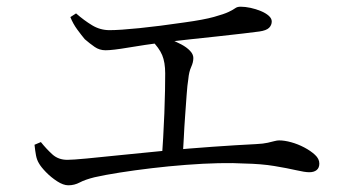

<svg xmlns="http://www.w3.org/2000/svg" viewBox="-20 -649 1040 573"><path d="M184 -96Q169 -96 150.5 -108Q132 -120 117 -135.5Q102 -151 96 -162Q90 -172 87.5 -185Q85 -198 83 -217L102 -225Q118 -205 136 -188.5Q154 -172 181 -172Q196 -172 239 -176Q282 -180 343.5 -186.5Q405 -193 474.5 -199.5Q544 -206 614.5 -211Q685 -216 745 -219Q766 -220 779 -223Q792 -226 799.5 -228Q807 -230 813 -230Q829 -230 849 -224.5Q869 -219 888 -209Q907 -199 920 -187Q933 -175 933 -161Q933 -148 925 -141.5Q917 -135 903 -135Q890 -135 864 -141Q838 -147 799 -153.5Q760 -160 709 -161Q677 -163 632 -162Q587 -161 535 -157Q483 -153 432.5 -147Q382 -141 337.5 -134Q293 -127 262 -120Q234 -113 218 -104.5Q202 -96 184 -96ZM463 -176Q465 -203 467 -238.5Q469 -274 470.5 -311Q472 -348 472.5 -379.5Q473 -411 473 -430Q473 -463 464 -484.5Q455 -506 432 -529L448 -545Q466 -540 485.5 -532.5Q505 -525 521 -516.5Q537 -508 547 -497.5Q557 -487 557 -476Q557 -463 550.5 -449Q544 -435 542 -413Q539 -395 537 -366Q535 -337 532.5 -303.5Q530 -270 528.5 -237Q527 -204 525 -177ZM295 -499Q277 -499 262.5 -509Q248 -519 233 -532Q223 -544 210.5 -561Q198 -578 190 -598L207 -609Q231 -588 255 -573.5Q279 -559 307 -559Q337 -559 396 -565Q455 -571 530 -582Q588 -590 618.5 -598.5Q649 -607 662.5 -613.5Q676 -620 682 -624.5Q688 -629 698 -629Q712 -629 728 -625.5Q744 -622 758.5 -616Q773 -610 782 -602Q791 -594 791 -585Q791 -574 783 -566Q775 -558 754 -555Q739 -553 705.5 -549Q672 -545 630 -540.5Q588 -536 546 -531.5Q504 -527 471 -523Q410 -515 363 -507Q316 -499 295 -499Z"/></svg>

Font: Noto Serif KR
Style: Regular
Weight: 400
Designer: Ryoko NISHIZUKA  (kana & ideographs); Frank Grießhammer (Latin, Greek & Cyrillic); Wenlong ZHANG  (bopomofo); Sandoll Co
Foundry: Adobe
Version: Version 2.003-H1;hotconv 1.1.1;makeotfexe 2.6.0